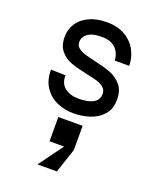

<svg xmlns="http://www.w3.org/2000/svg" viewBox="-164 -653 928 1115"><g transform="rotate(20 300.0 -95.0)"><path d="M298 -78Q354 -78 386.5 -95.5Q419 -113 420 -151Q420 -175 403.5 -190Q387 -205 362 -212.5Q337 -220 293 -229Q231 -242 192.5 -256Q154 -270 126.5 -301.5Q99 -333 99 -389Q99 -435 123 -472Q147 -509 193 -530.5Q239 -552 302 -552Q370 -552 417 -523.5Q464 -495 486.5 -450.5Q509 -406 509 -358H419Q419 -400 390 -431Q361 -462 302 -462Q245 -462 217 -441.5Q189 -421 189 -389Q189 -367 205 -354Q221 -341 244 -333.5Q267 -326 311 -316Q374 -302 413.5 -287Q453 -272 481.5 -239Q510 -206 510 -149Q510 -91 478 -55Q446 -19 398 -3.5Q350 12 298 12Q241 12 193 -10Q145 -32 117 -76Q89 -120 90 -182L180 -180Q179 -129 212 -103.5Q245 -78 298 -78ZM374 62V212H224V62ZM204 362 314 212 345 202 374 212 324 362Z"/></g></svg>

Font: Fliege Mono Thin
Style: Regular
Weight: 100
Version: Version 0.020;Glyphs 3.3 (3306)